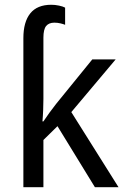

<svg xmlns="http://www.w3.org/2000/svg" viewBox="-20 -785 525 805"><path d="M195 -765Q211 -765 227.5 -761.5Q244 -758 253 -753V-681Q246 -684 233.5 -687Q221 -690 208 -690Q185 -690 173.5 -676Q162 -662 162 -627V-370Q162 -350 161 -324Q160 -298 158 -276H162Q171 -290 187 -312Q203 -334 215 -349L367 -536H465L279 -315L477 0H378L221 -256L162 -198V0H78V-625Q78 -693 107 -729Q136 -765 195 -765Z"/></svg>

Font: Noto Sans SemiCondensed
Style: Regular
Weight: 400
Width: 4
Designer: Monotype Design Team
Foundry: Monotype Imaging Inc.
Version: Version 2.013; ttfautohint (v1.8.4.7-5d5b)